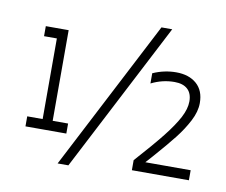

<svg xmlns="http://www.w3.org/2000/svg" viewBox="-85 -879 1198 1018"><g transform="rotate(10 513.5 -370.0)"><path d="M85 0ZM305 -185V-131H85V-185H168V-619H99V-673H222V-185ZM704 -773H762L345 33H287ZM681 -54Q770 -153 819 -215Q868 -277 893 -324.5Q918 -372 918 -412Q918 -455 893.5 -477.5Q869 -500 823 -500Q758 -500 698 -470V-525Q759 -552 823 -552Q892 -552 933 -516Q974 -480 974 -413Q974 -367 947.5 -316Q921 -265 882.5 -216Q844 -167 777 -91L744 -54H988V0H681Z"/></g></svg>

Font: Biryani UltraLight
Style: Regular
Weight: 250
Designer: Dan Reynolds and Mathieu Réguer
Foundry: Dan Reynolds and Mathieu Réguer
Version: Version 1.003; ttfautohint (v1.1) -l 5 -r 5 -G 72 -x 0 -D la